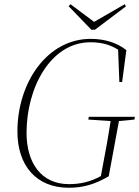

<svg xmlns="http://www.w3.org/2000/svg" viewBox="-20 -870 655 904"><path d="M62 -251C62 -92 149 14 304 14C372 14 426 -2 492 -40L540 -300L613 -307L615 -320H398L396 -307L501 -300C491 -234 479 -167 465 -95L455 -41C406 -14 358 -3 305 -3C173 -3 105 -104 105 -245C105 -457 218 -671 406 -671C457 -671 498 -660 536 -636L542 -484H555L575 -634C528 -671 469 -687 407 -687C202 -687 62 -481 62 -251ZM312 -850 303 -841 410 -730H427L573 -840L567 -850L423 -767Z"/></svg>

Font: Source Serif 4 Display Light
Style: Italic
Weight: 300
Italic angle: -12°
Designer: Frank Grießhammer
Foundry: Adobe Systems Incorporated
Version: Version 4.004;hotconv 1.0.117;makeotfexe 2.5.65602